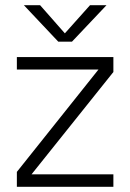

<svg xmlns="http://www.w3.org/2000/svg" viewBox="-20 -720 502 740"><path d="M257.5 -559.5 390.5 -700H327L230 -591.5L134.5 -700H72L204.5 -559.5ZM45 -500V-452H359.5L45 -57.5V0H417V-48H101.5L417 -442.5V-500Z"/></svg>

Font: Overused Grotesk Light
Style: Regular
Weight: 300
Designer: RandomMaerks
Version: Version 0.005